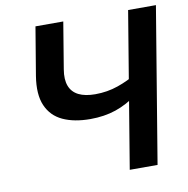

<svg xmlns="http://www.w3.org/2000/svg" viewBox="-81 -807 869 886"><g transform="rotate(-10 353.5 -364.0)"><path d="M318.4 -262.2Q242.7 -262.2 189.9 -286.6Q137.2 -311 114.3 -364Q91.3 -417 105 -502L142.6 -727.5H272.9L236.8 -509.3Q229 -462.9 240.7 -432.1Q252.4 -401.4 282.7 -386.2Q313 -371.1 360.4 -371.1Q417 -371.1 467.5 -388.7Q518.1 -406.2 559.1 -432.1L543 -336.9Q492.2 -298.8 438 -280.5Q383.8 -262.2 318.4 -262.2ZM456.1 0 576.7 -727.5H707L586.4 0Z"/></g></svg>

Font: Inter SemiBold
Style: Italic
Weight: 600
Italic angle: -9.3988°
Designer: Rasmus Andersson
Foundry: rsms
Version: Version 4.001;git-66647c0bb